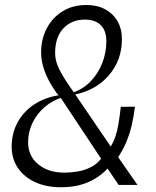

<svg xmlns="http://www.w3.org/2000/svg" viewBox="-20 -760 640 789"><path d="M230.5 9.5Q170.5 9.5 125 -11.2Q79.5 -32 53.8 -69.5Q28 -107 28 -157Q28 -213 52.8 -258Q77.5 -303 122.8 -332.2Q168 -361.5 228.5 -369.5L272.5 -377.5Q318 -391 350.2 -423.5Q382.5 -456 399.8 -499.8Q417 -543.5 417 -590Q417 -634 394 -656.8Q371 -679.5 328.5 -679.5Q274 -679.5 240.2 -643.2Q206.5 -607 206.5 -541.5Q206.5 -511 221.8 -479Q237 -447 268 -402.5L283 -381L439 -152L458 -125L545 0H467.5L416.5 -75.5L405 -93.5L228.5 -359.5L212 -378.5Q190 -410 176 -438.5Q162 -467 155.5 -493.5Q149 -520 149 -545Q149 -599 172 -643.2Q195 -687.5 237 -713.5Q279 -739.5 335.5 -739.5Q379 -739.5 411.8 -722Q444.5 -704.5 462.8 -673Q481 -641.5 481 -599Q481 -513.5 428.2 -451.5Q375.5 -389.5 286 -371L237.5 -360Q196 -348 163.8 -320.2Q131.5 -292.5 113.5 -255Q95.5 -217.5 95.5 -175Q95.5 -119 137.2 -84.8Q179 -50.5 244.5 -50.5Q271 -50.5 300.5 -55.5Q330 -60.5 357 -75Q384 -89.5 403 -118L431.5 -151Q445.5 -174.5 453.5 -197Q461.5 -219.5 466.5 -248.8Q471.5 -278 476.5 -321L534.5 -321.5Q529.5 -280 520.8 -243.2Q512 -206.5 497.5 -172.8Q483 -139 460 -106L433 -80Q398 -37 347.8 -13.8Q297.5 9.5 230.5 9.5Z"/></svg>

Font: Spline Sans Mono Light
Style: Italic
Weight: 300
Italic angle: -4°
Monospace: yes
Version: Version 1.004